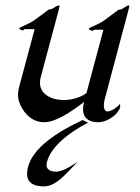

<svg xmlns="http://www.w3.org/2000/svg" viewBox="-20 -438 501 688"><path d="M236.6 164.4 259 141C251.5 146.5 208.3 177.1 180.9 177.1C162.8 177.1 140.6 170.8 148.4 142C163.4 85.7 228.3 36.6 295.4 1.4L275.9 -7.9C182.8 35.8 98.9 91.6 80.8 159.1C71.5 193.9 75.3 229.9 138 229.9C181.2 229.9 219.8 180.5 236.6 164.4ZM365.7 -121.6 436 -385.7 440 -400.9C442.2 -408.8 443.1 -413.3 443.1 -415.8C443.1 -417.8 442.4 -418.5 441.3 -418.5C435.5 -418.5 426.9 -412.1 421.5 -408.2C414.8 -403.3 404.4 -402.8 404.4 -402.8L352.6 -364.3C330.9 -349.1 300.1 -339.8 298.6 -335.9C296.9 -331.5 307.6 -327.6 311 -327.6C314.4 -327.6 316.5 -331.5 316.5 -331.5H350.6L289.7 -104C285.5 -101.1 281.4 -98.6 277.9 -96.7C262.4 -87.9 235.8 -79.6 208.4 -79.6C185 -79.6 159.2 -85.4 141.4 -101.1C133.1 -108.3 123.1 -121.4 123.1 -141.9C123.1 -147.7 123.9 -154.1 125.8 -161.1L184.7 -380.9C190.6 -403.2 193.3 -412.4 193.3 -416.1C193.3 -418 192.6 -418.5 191.3 -418.5C185.5 -418.5 177.2 -413.1 171.7 -409.2C165.1 -404.3 154.7 -403.8 154.7 -403.8C154.7 -403.8 127.6 -382.8 103 -365.7C81.2 -350.1 49.9 -340.8 48.9 -336.9C47.8 -333 58.5 -329.1 61.4 -329.1C64.8 -329.1 67 -333.5 67 -333.5H104.1L48.2 -125C45.6 -115 44.5 -106.2 44.5 -98.5C44.5 -81.7 49.4 -70.2 52.3 -63.5C68.5 -27.3 97.3 0 138.8 0C178.3 0 233.3 -35.6 281.3 -72.8C278.7 -62.9 277.5 -54.2 277.5 -46.7C277.5 -11.6 303.3 0 330.7 0C368.3 0 404.5 -31.2 410.1 -52.2C412.7 -62 408.6 -64.9 408.1 -64.9C407.9 -60.5 381.5 -38.6 365.4 -38.6C355.7 -38.6 352.1 -48.2 352.1 -60.3C352.1 -67.7 353.4 -75.9 355.5 -83.5Z"/></svg>

Font: Pierce
Style: Oblique
Weight: 400
Italic angle: -15°
Version: Version 0.2.0